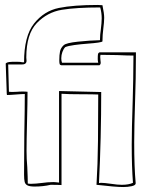

<svg xmlns="http://www.w3.org/2000/svg" viewBox="-20 -746 595 774"><path d="M400 -674Q400 -658 396 -626Q395 -618 394 -606Q393 -594 393 -579Q388 -574 333 -570Q306 -568 280 -564.5Q254 -561 243 -556Q236 -549 231.5 -536.5Q227 -524 227 -511Q227 -501 230 -493H376Q374 -501 374 -508Q374 -523 375 -527.5Q376 -532 378 -533Q380 -534 381 -535H528Q528 -475 527 -430Q526 -385 525 -355Q521 -233 521 -172Q521 -73 527 -7Q527 1 511 4.5Q495 8 477 8Q446 8 369 -1Q374 -82 375 -177.5Q376 -273 376 -365Q354 -366 310 -366Q255 -366 228 -368V0Q215 -1 184 -1Q154 6 120 6Q100 6 91 1.5Q82 -3 79.5 -12.5Q77 -22 77 -42L78 -204Q80 -312 80 -367Q68 -367 44 -365Q20 -363 8 -363Q7 -363 6.5 -390.5Q6 -418 3 -490Q8 -495 17 -496Q26 -497 46 -497Q64 -497 70 -495H77Q77 -601 117.5 -651.5Q158 -702 217.5 -714Q277 -726 374 -726L393 -725Q400 -692 400 -674ZM379 -8 387 -9Q400 -9 428 -5Q454 -1 471 -1Q499 -1 516 -9Q511 -73 511 -163Q511 -223 515 -343Q516 -372 517 -427Q518 -482 518 -522Q496 -522 452 -524L385 -525L384 -517Q384 -509 385 -503Q386 -497 386 -494Q386 -488 384 -486Q382 -484 381 -483H227Q227 -483 223 -484.5Q219 -486 219 -503Q219 -525 222 -539Q225 -553 237 -564Q247 -573 294 -578Q341 -583 383 -584Q383 -597 384 -606.5Q385 -616 386 -623Q390 -655 390 -672Q390 -694 384 -716Q288 -716 229.5 -706.5Q171 -697 128.5 -653Q86 -609 86 -514L87 -501Q87 -485 65 -486H13L16 -376Q27 -375 35 -375.5Q43 -376 49 -376Q57 -377 72 -377Q85 -377 91 -376Q91 -336 89 -256Q87 -176 87 -138Q87 -105 90 -72Q92 -28 92 -6Q97 -5 106 -5Q122 -5 154 -9Q161 -10 171.5 -11Q182 -12 195 -12Q202 -12 218 -10V-379L388 -375Q388 -190 379 -8Z"/></svg>

Font: Londrina Outline
Style: Regular
Weight: 400
Designer: Marcelo Magalhaes
Foundry: Marcelo Magalhães
Version: Version 1.002